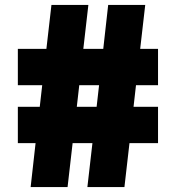

<svg xmlns="http://www.w3.org/2000/svg" viewBox="-20 -760 714 780"><path d="M104.5 0 124.5 -178.5H52.5V-326H141.5L151.5 -414H52.5V-561.5H168.5L189 -740H339L318.5 -561.5H399.5L419.5 -740H570L549.5 -561.5H622V-414H532.5L522.5 -326H622V-178.5H506L485.5 0H335L355.5 -178.5H275L254.5 0ZM292 -326H372.5L382.5 -414H302Z"/></svg>

Font: Encode Sans SemiExpanded SemiExpanded ExtraBold
Style: Regular
Weight: 800
Width: 6
Designer: Multiple Designers
Foundry: Impallari Type
Version: Version 3.000; ttfautohint (v1.8.3) -l 8 -r 50 -G 200 -x 14 